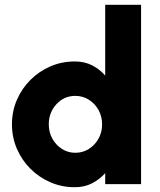

<svg xmlns="http://www.w3.org/2000/svg" viewBox="-20 -770 670 803"><path d="M420 -750H570V0H420V-46Q397 -20 365.2 -3.5Q333.5 13 293 13Q238.5 13 191 -7.5Q143.5 -28 107.2 -64.2Q71 -100.5 50.5 -148Q30 -195.5 30 -250Q30 -304.5 50.5 -352Q71 -399.5 107.2 -435.8Q143.5 -472 191 -492.5Q238.5 -513 293 -513Q333.5 -513 365.2 -496.8Q397 -480.5 420 -454ZM295 -131Q326 -131 351.5 -147Q377 -163 392 -190Q407 -217 407 -250Q407 -283 392 -310Q377 -337 351.5 -353Q326 -369 295 -369Q248 -369 216 -334.2Q184 -299.5 184 -250Q184 -217 199 -190Q214 -163 239.2 -147Q264.5 -131 295 -131Z"/></svg>

Font: Urbanist Black
Style: Regular
Weight: 900
Designer: Corey Hu
Foundry: Corey Hu
Version: Version 1.330; ttfautohint (v1.8.4.7-5d5b)